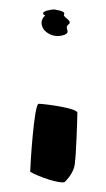

<svg xmlns="http://www.w3.org/2000/svg" viewBox="-20 -572 225 407"><path d="M44 -208C60 -198 106 -182 117 -186C129 -198 139 -213 139 -230C141 -238 144 -320 144 -333C144 -343 73 -352 62 -352C52 -352 44 -218 44 -208ZM72 -535C67 -529 66 -518 74 -508C83 -498 99 -492 116 -498C132 -504 115 -512 125 -520C136 -528 111 -536 116 -542C120 -549 94 -552 94 -552C91 -552 67 -549 72 -542C73 -540 75 -540 76 -539C75 -538 73 -537 72 -535ZM94 -552Z"/></svg>

Font: bitstorm
Style: ext
Weight: 400
Version: Version 0.2